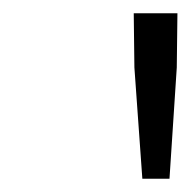

<svg xmlns="http://www.w3.org/2000/svg" viewBox="-20 -787 290 290"><path d="M195 -517 183 -685 182 -767H248L247 -685L236 -517Z"/></svg>

Font: NotoSansHansLight
Style: Regular
Weight: 300
Designer: Ryoko NISHIZUKA  (kana & ideographs); Paul D. Hunt (Latin, Greek & Cyrillic); Wenlong ZHANG  (bopomofo); Sandoll Communi
Foundry: Adobe Systems Incorporated
Version: Version 1.00;December 8, 2021;FontCreator 13.0.0.2675 64-bit